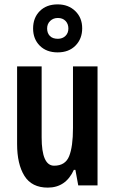

<svg xmlns="http://www.w3.org/2000/svg" viewBox="-20 -846 524 876"><path d="M425 -543V0H337L324 -71H317Q280 10 198 10Q125 10 91.5 -43.5Q58 -97 58 -189V-543H170V-219Q170 -90 227 -90Q278 -90 295.5 -133.5Q313 -177 313 -262V-543ZM243 -607Q192 -607 161.5 -637.5Q131 -668 131 -716Q131 -765 161.5 -795.5Q192 -826 243 -826Q292 -826 323.5 -795.5Q355 -765 355 -717Q355 -669 324.5 -638Q294 -607 243 -607ZM244 -669Q265 -669 278.5 -682Q292 -695 292 -716Q292 -737 279 -750.5Q266 -764 244 -764Q223 -764 209 -750.5Q195 -737 195 -716Q195 -695 207.5 -682Q220 -669 244 -669Z"/></svg>

Font: Noto Sans Thai ExtCond SemBd
Style: Regular
Weight: 600
Width: 2
Designer: Monotype Design Team
Foundry: Monotype Imaging Inc.
Version: Version 2.002; ttfautohint (v1.8.4.7-5d5b)